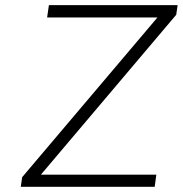

<svg xmlns="http://www.w3.org/2000/svg" viewBox="-20 -720 705 740"><path d="M137.7 -46.9H582.5L576.2 0H60.1L65.4 -37.1L586.9 -652.8H161.6L168.5 -700.2H664.6L659.2 -663.1Z"/></svg>

Font: Fivo Sans Light
Style: Regular
Weight: 300
Designer: Alexander Slobzheninov
Foundry: Alexander Slobzheninov
Version: 1.0